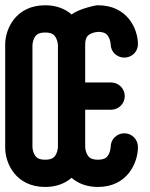

<svg xmlns="http://www.w3.org/2000/svg" viewBox="-28 -738 594 758"><path d="M358.7 -717.2C358.8 -717.2 359 -717.7 359.1 -717.7C352.6 -717.7 283.5 -703.9 254.9 -680.7C230 -702.6 195.6 -717.2 150.4 -717.2C34.8 -717.2 -7.5 -624.4 -7.5 -562.5V-154.6C-7.5 -92.7 34.8 0.1 150.4 0.1C195.4 0.1 229.7 -14.4 254.6 -36C279.4 -14.4 313.8 0.1 358.7 0.1C474.3 0.1 516.6 -94.7 516.6 -157.8C516.6 -187.4 492.6 -211.8 462.8 -211.8C433.1 -211.8 409 -188.1 409 -158.3C409 -158.3 408.6 -142.5 400.8 -128.2C395.5 -118.5 387.4 -107.5 358.7 -107.5C330 -107.5 321.9 -118 316.6 -127.4C309.3 -140.4 308.5 -154.8 308.4 -156.1C308.4 -157.1 308.4 -158.1 308.3 -159.2V-304.8H410.7C440.4 -304.8 464.5 -328.9 464.5 -358.6C464.5 -388.3 440.4 -412.4 410.7 -412.4H308.3V-559.9C308.4 -560.9 308.4 -562 308.4 -563.1C308.4 -591.1 319.3 -599 329.1 -604.2C342 -611.1 357.4 -612.1 358.9 -612.2C387.5 -612.1 395.6 -601.5 400.8 -592C408.1 -578.8 408.9 -564.3 409 -562.9C409.1 -534 433.1 -510.6 462.8 -510.6C492.4 -510.6 516.6 -534.1 516.6 -563.1C516.6 -624.7 474.3 -717.2 358.7 -717.2ZM192.5 -589.5C199.8 -576.4 200.6 -562 200.7 -560.6V-156.4L200.7 -156.3C200.5 -153.7 199.3 -140.6 193.4 -129.2C188.2 -119 180 -107.5 150.4 -107.5C121.7 -107.5 113.5 -118.1 108.3 -127.6C101.2 -140.1 100.2 -154.8 100.1 -156.9V-560.7L100.1 -560.8C100.3 -563.4 101.5 -576.5 107.4 -587.9C112.6 -598.1 120.8 -609.6 150.4 -609.6C179.1 -609.6 187.2 -599 192.5 -589.5Z"/></svg>

Font: Cactron
Style: Bold
Weight: 900
Version: Version 1.0